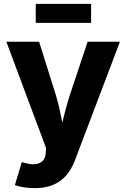

<svg xmlns="http://www.w3.org/2000/svg" viewBox="-20 -761 651 989"><path d="M56.6 192.4C80.1 201.7 118.7 208 158.7 208C275.9 208 334.5 148.9 367.7 60.5L597.7 -545.9H431.2L339.8 -271.5C324.7 -224.6 312.5 -178.2 300.8 -128.9C291.5 -177.7 282.2 -224.1 267.6 -271.5L181.6 -545.9H12.7L217.3 1.5L215.3 26.9C213.9 76.2 172.9 95.7 112.3 79.6L92.3 74.2ZM449.2 -741.2H164.1V-643.1H449.2Z"/></svg>

Font: Raveo
Style: Bold
Weight: 700
Designer: Jakub Foglar, Rasmus Andersson (Inter)
Foundry: Jakubfoglar.com
Version: Version 1.100;Glyphs 3.2.3 (3260)